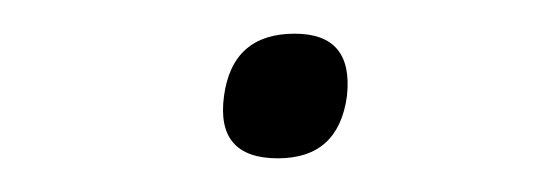

<svg xmlns="http://www.w3.org/2000/svg" viewBox="-20 -303 331 114"><path d="M113 -246Q118 -283 155 -283Q190 -283 186 -246Q181 -209 145 -209Q108 -209 113 -246Z"/></svg>

Font: Haskoy ExtraLight
Style: Italic
Weight: 200
Designer: Ertekin Erdin
Foundry: Ertekin Erdin
Version: Version 2.000; ttfautohint (v1.8.4.7-5d5b)